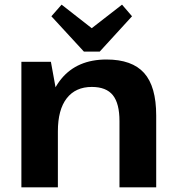

<svg xmlns="http://www.w3.org/2000/svg" viewBox="-20 -806 756 826"><path d="M494 -285Q494 -361 465.5 -396.5Q437 -432 375 -432Q305 -432 267 -383Q229 -334 229 -241L175 -162V-228Q175 -383 243.5 -466.5Q312 -550 438 -550Q548 -550 600 -492Q652 -434 652 -309V0H494ZM72 -540H199L229 -375V0H72ZM548 -736 409 -584H341L201 -736L245 -786L419 -650H330L505 -786Z"/></svg>

Font: Pathway Extreme 72pt
Style: Bold
Weight: 700
Designer: Eduardo Rodriguez Tunni
Foundry: Eduardo Rodriguez Tunni
Version: Version 1.001;gftools[0.9.26]